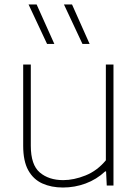

<svg xmlns="http://www.w3.org/2000/svg" viewBox="-20 -828 618 857"><path d="M261 9Q209 9 168.8 -9.2Q128.5 -27.5 106 -68.2Q83.5 -109 83.5 -177.5V-540H117.5V-177.5Q117.5 -92 157.8 -58Q198 -24 262 -24Q309.5 -24 361.5 -44.8Q413.5 -65.5 452.5 -112.5V-540H486.5V0H456.5L453.5 -63H449.5Q411 -27 362.2 -9Q313.5 9 261 9ZM348 -632 265.5 -808H301.5L380 -632ZM190 -632 107.5 -808H143.5L222.5 -632Z"/></svg>

Font: Encode Sans SemiExpanded SemiExpanded Thin
Style: Regular
Weight: 100
Width: 6
Designer: Multiple Designers
Foundry: Impallari Type
Version: Version 3.000; ttfautohint (v1.8.3) -l 8 -r 50 -G 200 -x 14 